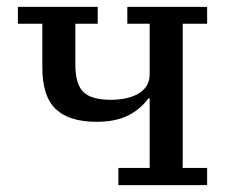

<svg xmlns="http://www.w3.org/2000/svg" viewBox="-20 -538 670 558"><path d="M324 -50H415V-252H411Q388 -220 351.5 -202Q315 -184 261 -184Q181 -184 142 -221Q103 -258 103 -342V-469H32V-518H264V-469H199V-350Q199 -294 222 -271Q245 -248 302 -248Q353 -248 384 -267Q415 -286 415 -323V-469H350V-518H582V-469H511V-50H582V0H324Z"/></svg>

Font: IBM Plex Serif Text
Style: Regular
Weight: 450
Designer: Mike Abbink, Paul van der Laan, Pieter van Rosmalen
Foundry: Bold Monday
Version: Version 3.001